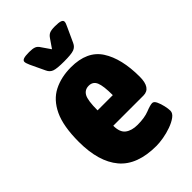

<svg xmlns="http://www.w3.org/2000/svg" viewBox="-218 -800 891 891"><g transform="rotate(-45 227.0 -355.0)"><path d="M262 8Q136 8 78 -61Q20 -130 20 -260Q20 -363 48 -422Q76 -481 125.5 -506Q175 -531 239 -531Q345 -531 389.5 -462Q434 -393 434 -274Q434 -200 384 -200H186Q186 -157 208.5 -140Q231 -123 269 -123Q315 -123 345 -135Q375 -147 388 -147Q399 -147 406.5 -131Q414 -115 418.5 -95Q423 -75 423 -62Q423 -46 405.5 -33Q388 -20 361.5 -10.5Q335 -1 308 3.5Q281 8 262 8ZM185 -302H285Q285 -363 274.5 -387.5Q264 -412 237 -412Q210 -412 197.5 -389.5Q185 -367 185 -302ZM320 -718Q346 -718 357 -714Q368 -710 368 -701Q368 -693 359 -675L326 -603Q318 -585 300.5 -578.5Q283 -572 236 -572Q188 -572 171 -578.5Q154 -585 146 -603L112 -675Q104 -693 104 -701Q104 -710 115 -714Q126 -718 152 -718Q174 -718 186 -713.5Q198 -709 207 -694L236 -652L265 -694Q274 -708 285.5 -713Q297 -718 320 -718Z"/></g></svg>

Font: Asap Condensed ExtraBold
Style: Regular
Weight: 800
Width: 3
Designer: Pablo Cosgaya
Foundry: Omnibus-Type
Version: Version 3.001; ttfautohint (v1.8.4.7-5d5b)